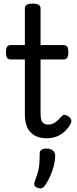

<svg xmlns="http://www.w3.org/2000/svg" viewBox="-20 -750 428 1065"><path d="M239 17Q199 17 172 1.5Q145 -14 131.5 -43Q118 -72 118 -113V-420H41Q26 -420 19.5 -429Q13 -438 13 -460Q13 -483 19.5 -491.5Q26 -500 41 -500H118V-704Q118 -717 128.5 -723.5Q139 -730 161 -730Q183 -730 194 -723.5Q205 -717 205 -704V-500H331Q346 -500 352.5 -491.5Q359 -483 359 -460Q359 -438 352.5 -429Q346 -420 331 -420H205V-122Q205 -88 214.5 -73.5Q224 -59 247 -59Q269 -59 286 -71Q303 -83 321 -104Q331 -115 341 -113Q351 -111 361 -103Q374 -94 375.5 -83.5Q377 -73 372 -64Q356 -35 334.5 -17Q313 1 289 9Q265 17 239 17ZM186 291Q174 286 171 278Q168 270 173 255Q185 224 191 202Q197 180 198.5 157.5Q200 135 200 105Q200 88 209.5 81Q219 74 238 74Q261 74 273.5 85Q286 96 286 115Q286 140 279 168Q272 196 260 223.5Q248 251 232 275Q222 291 212 294Q202 297 186 291Z"/></svg>

Font: Playwrite IT Trad
Style: Regular
Weight: 400
Designer: Veronika Burian, José Scaglione
Foundry: TypeTogether
Version: Version 1.002